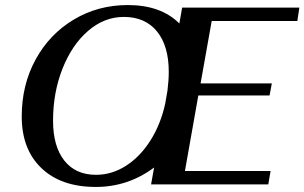

<svg xmlns="http://www.w3.org/2000/svg" viewBox="-20 -730 1205 760"><path d="M818 -647 774 -400H1056L1047 -352H765L712 -53H1051L1042 0H578L590 -67Q487 10 359 10Q222 10 144 -64.5Q66 -139 66 -269Q66 -394 121 -494.5Q176 -595 272 -652.5Q368 -710 486 -710Q617 -710 690 -637L701 -700H1165L1157 -647ZM634 -320 643 -372Q648 -412 648 -446Q648 -548 601.5 -605.5Q555 -663 470 -663Q393 -663 329 -608Q265 -553 227.5 -458.5Q190 -364 190 -252Q190 -151 234.5 -94.5Q279 -38 360 -38Q423 -38 479 -74Q535 -110 575.5 -174Q616 -238 634 -320Z"/></svg>

Font: Fahkwang Medium
Style: Italic
Weight: 500
Italic angle: -10°
Version: Version 1.000; ttfautohint (v1.6)